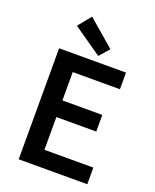

<svg xmlns="http://www.w3.org/2000/svg" viewBox="-160 -972 858 1063"><g transform="rotate(20 269.0 -440.5)"><path d="M83 0V-654H477V-556H199V-389H434V-291H199V-98H487V0ZM301 -688 133 -805 195 -881 352 -746Z"/></g></svg>

Font: CV Source Sans Light
Style: Bold
Weight: 600
Designer: Paul D. Hunt
Foundry: Adobe Systems Incorporated
Version: Version 3.001